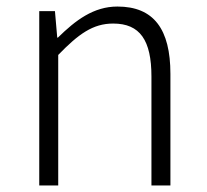

<svg xmlns="http://www.w3.org/2000/svg" viewBox="-20 -567 633 587"><path d="M100 0H158V-399C220 -463 264 -495 326 -495C408 -495 443 -444 443 -333V0H501V-341C501 -478 450 -547 339 -547C266 -547 211 -505 157 -452H155L148 -533H100Z"/></svg>

Font: Noto Sans T Chinese Light
Style: Regular
Weight: 300
Designer: Ryoko NISHIZUKA (kana & ideographs); Paul D. Hunt (Latin, Greek & Cyrillic); Wenlong ZHANG (bopomofo); Sandoll Communica
Foundry: Adobe Systems Incorporated
Version: Version 1.000;PS 1;hotconv 1.0.78;makeotf.lib2.5.61930